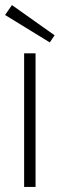

<svg xmlns="http://www.w3.org/2000/svg" viewBox="-22 -736 235 756"><path d="M73 0V-526H118V0ZM174 -569 -2 -677 25 -716 193 -597Z"/></svg>

Font: DM Sans 9pt ExtraLight
Style: Regular
Weight: 250
Version: Version 4.004;gftools[0.9.30]